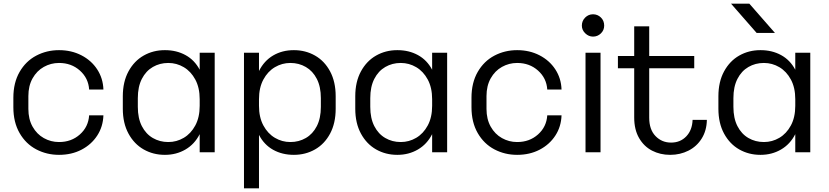

<svg xmlns="http://www.w3.org/2000/svg" viewBox="-20 -842 4527 1049"><path d="M53 -256V-308Q53 -390 87 -449Q121 -508 178 -538Q235 -568 302 -568H303Q370 -568 424.5 -540Q479 -512 511 -463Q543 -414 545 -353H467Q463 -415 416.5 -456.5Q370 -498 303 -498H302Q258 -498 219.5 -476.5Q181 -455 158 -414Q135 -373 135 -317V-247Q135 -191 158 -150Q181 -109 219.5 -87.5Q258 -66 302 -66H303Q370 -66 416.5 -107.5Q463 -149 467 -212H545Q543 -150 511 -101Q479 -52 425 -24Q371 4 303 4H302Q235 4 178 -26Q121 -56 87 -115Q53 -174 53 -256Z M1153 -554V-10H1071V-109Q1043 -54 993 -25Q943 4 882 4H880Q817 4 765 -25.5Q713 -55 682 -112Q651 -169 651 -248V-316Q651 -395 682 -452Q713 -509 765 -538.5Q817 -568 880 -568H882Q944 -568 993.5 -541Q1043 -514 1071 -461V-554ZM1071 -264V-300Q1071 -363 1047 -407.5Q1023 -452 984 -475Q945 -498 900 -498H899Q853 -498 815 -476Q777 -454 755 -411Q733 -368 733 -306V-258Q733 -196 755 -153Q777 -110 815 -88Q853 -66 899 -66H900Q945 -66 984 -89Q1023 -112 1047 -156.5Q1071 -201 1071 -264Z M1814 -316V-248Q1814 -169 1783.5 -112Q1753 -55 1701 -25.5Q1649 4 1586 4H1585Q1522 4 1472.5 -23.5Q1423 -51 1395 -105V187H1313V-554H1395V-454Q1423 -510 1472.5 -539Q1522 -568 1585 -568H1586Q1649 -568 1701 -538.5Q1753 -509 1783.5 -452Q1814 -395 1814 -316ZM1567 -498H1566Q1521 -498 1482 -475Q1443 -452 1419 -407.5Q1395 -363 1395 -300V-264Q1395 -201 1419 -156.5Q1443 -112 1482 -89Q1521 -66 1566 -66H1567Q1613 -66 1651 -88Q1689 -110 1711 -153Q1733 -196 1733 -258V-306Q1733 -368 1711 -411Q1689 -454 1651 -476Q1613 -498 1567 -498Z M2423 -554V-10H2341V-109Q2313 -54 2263 -25Q2213 4 2152 4H2150Q2087 4 2035 -25.5Q1983 -55 1952 -112Q1921 -169 1921 -248V-316Q1921 -395 1952 -452Q1983 -509 2035 -538.5Q2087 -568 2150 -568H2152Q2214 -568 2263.5 -541Q2313 -514 2341 -461V-554ZM2341 -264V-300Q2341 -363 2317 -407.5Q2293 -452 2254 -475Q2215 -498 2170 -498H2169Q2123 -498 2085 -476Q2047 -454 2025 -411Q2003 -368 2003 -306V-258Q2003 -196 2025 -153Q2047 -110 2085 -88Q2123 -66 2169 -66H2170Q2215 -66 2254 -89Q2293 -112 2317 -156.5Q2341 -201 2341 -264Z M2556 -256V-308Q2556 -390 2590 -449Q2624 -508 2681 -538Q2738 -568 2805 -568H2806Q2873 -568 2927.5 -540Q2982 -512 3014 -463Q3046 -414 3048 -353H2970Q2966 -415 2919.5 -456.5Q2873 -498 2806 -498H2805Q2761 -498 2722.5 -476.5Q2684 -455 2661 -414Q2638 -373 2638 -317V-247Q2638 -191 2661 -150Q2684 -109 2722.5 -87.5Q2761 -66 2805 -66H2806Q2873 -66 2919.5 -107.5Q2966 -149 2970 -212H3048Q3046 -150 3014 -101Q2982 -52 2928 -24Q2874 4 2806 4H2805Q2738 4 2681 -26Q2624 -56 2590 -115Q2556 -174 2556 -256Z M3159 -702Q3159 -728 3177 -746Q3195 -764 3220 -764Q3245 -764 3263 -746.5Q3281 -729 3281 -702Q3281 -677 3263 -659.5Q3245 -642 3220 -642Q3196 -642 3177.5 -660Q3159 -678 3159 -702ZM3179 -554H3261V-10H3179Z M3642 4H3641Q3587 4 3542.5 -19Q3498 -42 3471.5 -88Q3445 -134 3445 -200V-469H3356V-536H3445V-698H3527V-536H3773V-469H3527V-199Q3527 -134 3561.5 -98.5Q3596 -63 3646 -63H3647Q3697 -63 3729.5 -97Q3762 -131 3764 -187H3842Q3841 -129 3814 -85.5Q3787 -42 3741.5 -19Q3696 4 3642 4Z M4114 -662 3974 -822H4074L4214 -662ZM4407 -554V-10H4325V-109Q4297 -54 4247 -25Q4197 4 4136 4H4134Q4071 4 4019 -25.5Q3967 -55 3936 -112Q3905 -169 3905 -248V-316Q3905 -395 3936 -452Q3967 -509 4019 -538.5Q4071 -568 4134 -568H4136Q4198 -568 4247.5 -541Q4297 -514 4325 -461V-554ZM4325 -264V-300Q4325 -363 4301 -407.5Q4277 -452 4238 -475Q4199 -498 4154 -498H4153Q4107 -498 4069 -476Q4031 -454 4009 -411Q3987 -368 3987 -306V-258Q3987 -196 4009 -153Q4031 -110 4069 -88Q4107 -66 4153 -66H4154Q4199 -66 4238 -89Q4277 -112 4301 -156.5Q4325 -201 4325 -264Z"/></svg>

Font: Kakao Big Sans
Style: Regular
Weight: 400
Designer: Park Young-rak; Lee Sang-min; Kim Jung-jin; Min Bon; Park Min-gyu;
Foundry: Kakao Corporation
Version: Version 2.003